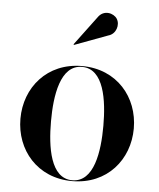

<svg xmlns="http://www.w3.org/2000/svg" viewBox="-52 -744 659 798"><g transform="rotate(5 278.0 -344.5)"><path d="M375.5 -606C408 -614.5 420 -654 404.5 -678.5C390.5 -700.5 348 -712 324.5 -677L235 -557L237 -554.5ZM42 -230C42 -100 132.5 10 278.5 10C424.5 10 515 -100 515 -230C515 -360 424.5 -470 278.5 -470C132.5 -470 42 -360 42 -230ZM169.5 -230C169.5 -336.5 187.5 -466.5 278.5 -466.5C370 -466.5 388 -336.5 388 -230C388 -123.5 370 6.5 278.5 6.5C187.5 6.5 169.5 -123.5 169.5 -230Z"/></g></svg>

Font: Bodoni* 48pt Medium
Style: Regular
Weight: 500
Version: Version 2.3